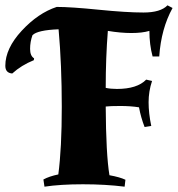

<svg xmlns="http://www.w3.org/2000/svg" viewBox="-120 -692 668 721"><path d="M509 -672 528 -662Q485 -584 478 -480H453Q441 -525 441 -576Q414 -568 373.5 -568Q333 -568 285 -576Q277 -476 277 -362Q296 -358 319 -358Q395 -358 429 -393L451 -388Q438 -349 438 -308Q438 -267 448 -219L423 -215Q409 -251 402 -289Q371 -294 332 -294Q293 -294 277 -292Q278 -112 291 -34Q330 -27 351 -17L348 9Q276 0 191.5 0Q107 0 47 9L43 -18Q65 -30 99 -37Q112 -135 112 -291.5Q112 -448 100 -582Q21 -579 2 -560Q-7 -535 -7 -508.5Q-7 -482 8 -473L7 -466Q-40 -447 -74 -416Q-100 -418 -100 -445Q-100 -510 -38.5 -576.5Q23 -643 93 -666Q146 -666 250.5 -655.5Q355 -645 419 -645Q483 -645 509 -672Z"/></svg>

Font: Almendra SC
Style: Bold
Weight: 700
Designer: Ana Sanfelippo
Foundry: Ana Sanfelippo
Version: Version 1.003